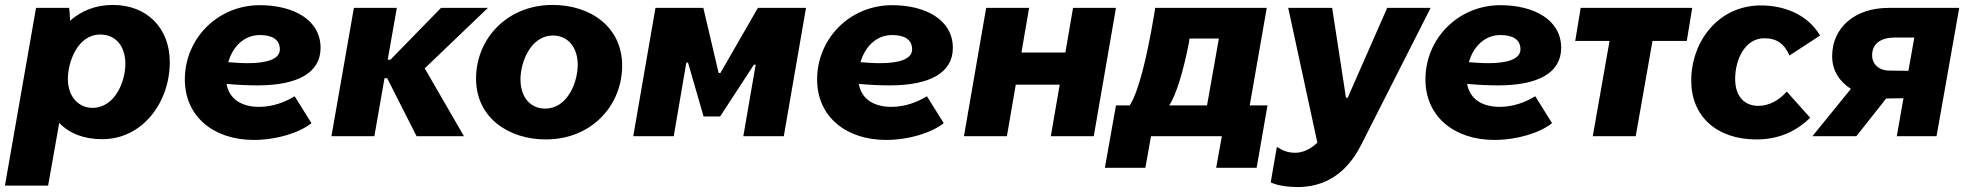

<svg xmlns="http://www.w3.org/2000/svg" viewBox="-42 -552 7971 778"><path d="M-22 200H153L198 -54C238 -12 297 12 372 12C538 12 646 -140 646 -300C646 -438 554 -532 415 -532C344 -532 286 -507 242 -468C241 -489 240 -509 238 -520H104ZM332 -115C282 -115 233 -154 233 -233C233 -298 271 -412 364 -412C427 -412 466 -365 466 -293C466 -225 426 -115 332 -115Z M986 15C1081 15 1173 -15 1220 -53L1152 -162C1113 -138 1063 -119 1008 -119C939 -119 887 -149 876 -212C921 -208 963 -206 1001 -206C1164 -206 1257 -257 1257 -358C1257 -473 1145 -531 1011 -531C840 -531 707 -396 707 -230C707 -78 826 15 986 15ZM883 -300C901 -364 948 -410 1011 -410C1059 -410 1092 -393 1092 -352C1092 -310 1033 -296 962 -296C936 -296 909 -298 883 -300Z M1301 0H1475L1516 -235H1527L1646 0H1838L1679 -275L1935 -520H1745L1540 -310H1529L1566 -520H1392Z M2169 13C2358 13 2479 -127 2479 -286C2479 -442 2352 -532 2197 -532C2011 -532 1887 -393 1887 -234C1887 -70 2025 13 2169 13ZM2167 -112C2106 -112 2067 -159 2067 -231C2067 -298 2107 -408 2199 -408C2256 -408 2299 -364 2299 -289C2299 -221 2259 -112 2167 -112Z M2524 0H2688L2739 -298H2746L2809 -80H2876L3013 -290H3020L2970 0H3134L3224 -520H3029L2877 -256H2870L2808 -520H2614Z M3548 15C3643 15 3735 -15 3782 -53L3714 -162C3675 -138 3625 -119 3570 -119C3501 -119 3449 -149 3438 -212C3483 -208 3525 -206 3563 -206C3726 -206 3819 -257 3819 -358C3819 -473 3707 -531 3573 -531C3402 -531 3269 -396 3269 -230C3269 -78 3388 15 3548 15ZM3445 -300C3463 -364 3510 -410 3573 -410C3621 -410 3654 -393 3654 -352C3654 -310 3595 -296 3524 -296C3498 -296 3471 -298 3445 -300Z M4306 -520 4275 -339H4097L4128 -520H3954L3864 0H4038L4074 -209H4252L4216 0H4390L4480 -520Z M4435 128H4599L4622 0H4909L4886 128H5050L5094 -125H5022L5091 -520H4639L4634 -489C4604 -311 4571 -181 4536 -125H4480ZM4696 -125C4724 -169 4752 -258 4776 -381L4778 -396H4897L4849 -125Z M5216 206C5367 206 5438 104 5473 36L5755 -520H5579L5419 -156H5412L5356 -520H5178L5296 26C5265 56 5233 67 5206 67C5175 67 5153 57 5132 43L5107 187C5136 201 5181 206 5216 206Z M6013 15C6108 15 6200 -15 6247 -53L6179 -162C6140 -138 6090 -119 6035 -119C5966 -119 5914 -149 5903 -212C5948 -208 5990 -206 6028 -206C6191 -206 6284 -257 6284 -358C6284 -473 6172 -531 6038 -531C5867 -531 5734 -396 5734 -230C5734 -78 5853 15 6013 15ZM5910 -300C5928 -364 5975 -410 6038 -410C6086 -410 6119 -393 6119 -352C6119 -310 6060 -296 5989 -296C5963 -296 5936 -298 5910 -300Z M6341 -386H6480L6412 0H6586L6654 -386H6793L6815 -520H6363Z M7075 13C7162 13 7234 -17 7293 -75L7198 -181C7168 -146 7126 -123 7083 -123C7029 -123 6989 -159 6989 -232C6989 -314 7031 -397 7107 -397C7158 -397 7189 -374 7209 -327L7333 -408C7284 -492 7190 -530 7093 -530C6922 -530 6811 -385 6811 -225C6811 -80 6915 13 7075 13Z M7644 0H7805L7897 -520H7610C7475 -520 7382 -441 7382 -324C7382 -266 7412 -221 7458 -192L7302 0H7480L7601 -153H7608L7671 -154ZM7544 -328C7544 -377 7582 -400 7637 -400H7715L7691 -265L7614 -266C7572 -266 7544 -292 7544 -328Z"/></svg>

Font: Fixel Display ExtraBold
Style: Italic
Weight: 800
Italic angle: -10°
Designer: AlfaBravo + MacPaw
Foundry: Kyrylo Tkachov, Marchela Mozhyna, Serhii Makarenko, Maria Weinstein, Zakhar Kryvoshyya
Version: Version 1.210;Glyphs 3.2 (3217)